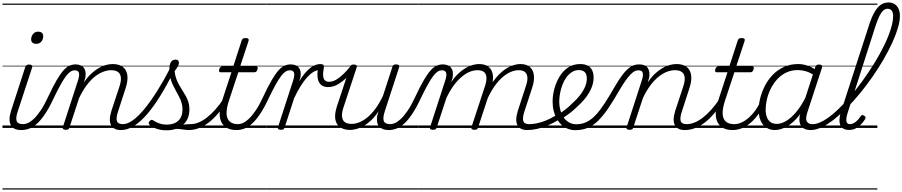

<svg xmlns="http://www.w3.org/2000/svg" viewBox="-20 -1039 7327 1559"><path d="M153 17Q121 17 99.5 7Q78 -3 67.5 -23.5Q57 -44 57.5 -73Q58 -102 70 -140L185 -494Q190 -506 196.5 -510.5Q203 -515 216 -515Q232 -515 238.5 -509Q245 -503 241 -491L124 -134Q106 -81 115.5 -56Q125 -31 168 -31Q178 -31 182 -23.5Q186 -16 184.5 -7Q183 2 175 9.5Q167 17 153 17ZM273 -683Q256 -683 244.5 -692Q233 -701 233 -719Q233 -743 248 -762.5Q263 -782 291 -782Q308 -782 319.5 -773Q331 -764 331 -745Q331 -722 316.5 -702.5Q302 -683 273 -683ZM0 490H300V500H0ZM0 -20H300V0H0ZM0 -505H300V-500H0ZM0 -1010H300V-1000H0Z M154 17Q145 17 141 9.5Q137 2 139.5 -7Q142 -16 149.5 -23.5Q157 -31 169 -31Q186 -31 207.5 -40.5Q229 -50 254.5 -74Q280 -98 309.5 -141Q339 -184 370 -251Q409 -335 439.5 -387Q470 -439 495 -467Q520 -495 544 -505.5Q568 -516 594 -516Q604 -516 607 -509Q610 -502 607.5 -492.5Q605 -483 599.5 -475.5Q594 -468 586 -468Q569 -468 552 -457Q535 -446 516 -421Q497 -396 473 -353Q449 -310 418 -246Q381 -166 346.5 -114.5Q312 -63 280 -34.5Q248 -6 217 5.5Q186 17 154 17ZM300 490H400V500H300ZM300 -20H400V0H300ZM300 -505H400V-500H300ZM300 -1010H400V-1000H300Z M962 17Q933 17 912.5 7Q892 -3 881.5 -23.5Q871 -44 872 -73Q873 -102 885 -140L951 -340Q964 -380 961.5 -409Q959 -438 939.5 -453.5Q920 -469 882 -469Q852 -469 818.5 -456.5Q785 -444 750.5 -417Q716 -390 683.5 -346.5Q651 -303 622 -242L544 -4Q542 6 535.5 10.5Q529 15 513 15Q502 15 494 10Q486 5 490 -6L614 -388Q627 -429 620.5 -448.5Q614 -468 587 -468Q577 -468 572 -475.5Q567 -483 568 -492.5Q569 -502 576 -509Q583 -516 594 -516Q618 -516 635 -508.5Q652 -501 662 -486.5Q672 -472 674.5 -452.5Q677 -433 673 -408L661 -369Q690 -412 720.5 -440.5Q751 -469 781.5 -486.5Q812 -504 841 -511.5Q870 -519 895 -519Q945 -519 975.5 -497Q1006 -475 1013.5 -431.5Q1021 -388 1000 -323L938 -132Q921 -80 929.5 -55.5Q938 -31 978 -31Q987 -31 991 -23.5Q995 -16 993.5 -7Q992 2 984 9.5Q976 17 962 17ZM400 490H1109V500H400ZM400 -20H1109V0H400ZM400 -505H1109V-500H400ZM400 -1010H1109V-1000H400Z M963 17Q951 17 947 9.5Q943 2 946 -7Q949 -16 957.5 -23.5Q966 -31 978 -31Q1015 -31 1059.5 -63Q1104 -95 1154 -156Q1204 -217 1257.5 -302Q1311 -387 1365 -492Q1371 -503 1381 -502Q1391 -501 1397 -492Q1403 -483 1396 -470Q1340 -356 1284.5 -265.5Q1229 -175 1174.5 -112Q1120 -49 1067.5 -16Q1015 17 963 17ZM1109 490V500ZM1109 -20V0ZM1109 -505V-500ZM1109 -1010V-1000Z M1514 17Q1496 17 1475.5 13.5Q1455 10 1429.5 8Q1404 6 1370 10L1398 -13Q1431 -22 1454.5 -25.5Q1478 -29 1496 -30Q1514 -31 1530 -31Q1539 -31 1542.5 -23.5Q1546 -16 1543.5 -7Q1541 2 1533.5 9.5Q1526 17 1514 17ZM1332 19Q1288 19 1251.5 6.5Q1215 -6 1195 -25Q1187 -32 1187 -40Q1187 -48 1196 -57Q1205 -66 1212 -66Q1219 -66 1230 -58Q1250 -45 1276.5 -36Q1303 -27 1333 -27Q1395 -27 1428.5 -59.5Q1462 -92 1462 -151Q1462 -179 1454.5 -204Q1447 -229 1434.5 -253Q1422 -277 1408.5 -301.5Q1395 -326 1382.5 -352.5Q1370 -379 1362.5 -408.5Q1355 -438 1355 -473Q1355 -514 1367.5 -534.5Q1380 -555 1406 -555Q1421 -555 1427 -547Q1433 -539 1433 -530Q1433 -517 1425.5 -502.5Q1418 -488 1398 -461Q1401 -429 1410.5 -402Q1420 -375 1433.5 -351Q1447 -327 1461.5 -304.5Q1476 -282 1489 -258.5Q1502 -235 1510 -209Q1518 -183 1518 -151Q1518 -72 1467.5 -26.5Q1417 19 1332 19ZM1109 490H1659V500H1109ZM1109 -20H1659V0H1109ZM1109 -505H1659V-500H1109ZM1109 -1010H1659V-1000H1109Z M1513 17Q1502 17 1497.5 9.5Q1493 2 1494.5 -7Q1496 -16 1504.5 -23.5Q1513 -31 1528 -31Q1558 -31 1591 -44Q1624 -57 1658 -83Q1692 -109 1728 -149Q1764 -189 1800 -244Q1808 -257 1817 -255Q1826 -253 1830.5 -243.5Q1835 -234 1828 -225Q1788 -161 1748.5 -115Q1709 -69 1669.5 -40Q1630 -11 1591 3Q1552 17 1513 17ZM1659 490V500ZM1659 -20V0ZM1659 -505V-500ZM1659 -1010V-1000Z M1900 17Q1856 17 1825.5 1Q1795 -15 1779 -45Q1763 -75 1763.5 -118.5Q1764 -162 1782 -217L1859 -452H1773Q1762 -452 1759.5 -458.5Q1757 -465 1760 -477Q1764 -489 1770.5 -494.5Q1777 -500 1787 -500H1874L1942 -709Q1946 -721 1952.5 -725.5Q1959 -730 1973 -730Q1990 -730 1996 -724Q2002 -718 1998 -706L1930 -500H2058Q2069 -500 2071.5 -494Q2074 -488 2071 -476Q2067 -463 2060.5 -457.5Q2054 -452 2044 -452H1915L1838 -219Q1822 -169 1820 -133Q1818 -97 1829 -74.5Q1840 -52 1861.5 -41.5Q1883 -31 1914 -31Q1924 -31 1928 -23.5Q1932 -16 1931 -7Q1930 2 1922 9.5Q1914 17 1900 17ZM1659 490H2047V500H1659ZM1659 -20H2047V0H1659ZM1659 -505H2047V-500H1659ZM1659 -1010H2047V-1000H1659Z M1900 17Q1891 17 1887 9.5Q1883 2 1885.5 -7Q1888 -16 1895.5 -23.5Q1903 -31 1915 -31Q1932 -31 1953.5 -40.5Q1975 -50 2000.5 -74Q2026 -98 2055.5 -141Q2085 -184 2116 -251Q2155 -335 2185.5 -387Q2216 -439 2241 -467Q2266 -495 2290 -505.5Q2314 -516 2340 -516Q2350 -516 2353 -509Q2356 -502 2353.5 -492.5Q2351 -483 2345.5 -475.5Q2340 -468 2332 -468Q2315 -468 2298 -457Q2281 -446 2262 -421Q2243 -396 2219 -353Q2195 -310 2164 -246Q2127 -166 2092.5 -114.5Q2058 -63 2026 -34.5Q1994 -6 1963 5.5Q1932 17 1900 17ZM2046 490H2146V500H2046ZM2046 -20H2146V0H2046ZM2046 -505H2146V-500H2046ZM2046 -1010H2146V-1000H2046Z M2260 15Q2249 15 2241 10Q2233 5 2237 -6L2361 -388Q2374 -429 2367.5 -448.5Q2361 -468 2334 -468Q2324 -468 2320 -475.5Q2316 -483 2317 -492.5Q2318 -502 2324.5 -509Q2331 -516 2341 -516Q2364 -516 2380.5 -509Q2397 -502 2407 -489Q2417 -476 2420.5 -457.5Q2424 -439 2420 -415L2410 -380Q2435 -420 2458 -447Q2481 -474 2503 -490Q2525 -506 2544.5 -512.5Q2564 -519 2580 -519Q2591 -519 2595.5 -511.5Q2600 -504 2598.5 -494Q2597 -484 2589.5 -476.5Q2582 -469 2569 -469Q2548 -469 2523.5 -454Q2499 -439 2473 -410.5Q2447 -382 2420.5 -339Q2394 -296 2368 -241L2291 -4Q2288 6 2282 10.5Q2276 15 2260 15ZM2147 490H2589V500H2147ZM2147 -20H2589V0H2147ZM2147 -505H2589V-500H2147ZM2147 -1010H2589V-1000H2147Z M2644 -332Q2605 -332 2584.5 -352.5Q2564 -373 2559.5 -405.5Q2555 -438 2561 -474L2577 -519Q2596 -519 2603.5 -514Q2611 -509 2610 -494Q2606 -470 2604 -449Q2602 -428 2605.5 -411.5Q2609 -395 2620 -385Q2631 -375 2652 -375Q2682 -375 2712.5 -393.5Q2743 -412 2772.5 -441.5Q2802 -471 2829 -505Q2834 -512 2843 -508Q2852 -504 2857.5 -494.5Q2863 -485 2855 -476Q2825 -438 2791 -405.5Q2757 -373 2720.5 -352.5Q2684 -332 2644 -332ZM2589 490H2612V500H2589ZM2589 -20H2612V0H2589ZM2589 -505H2612V-500H2589ZM2589 -1010H2612V-1000H2589Z M2822 16Q2775 16 2743 -5Q2711 -26 2703 -68.5Q2695 -111 2716 -176L2821 -494Q2825 -506 2831.5 -510.5Q2838 -515 2851 -515Q2868 -515 2874 -509Q2880 -503 2876 -491L2769 -167Q2755 -125 2757 -94.5Q2759 -64 2778.5 -48.5Q2798 -33 2836 -33Q2864 -33 2896.5 -45.5Q2929 -58 2962.5 -85.5Q2996 -113 3028.5 -156.5Q3061 -200 3090 -262L3166 -496Q3170 -508 3176 -512Q3182 -516 3196 -516Q3212 -516 3218.5 -510.5Q3225 -505 3221 -493L3104 -134Q3087 -81 3096.5 -56Q3106 -31 3151 -31Q3161 -31 3164.5 -23.5Q3168 -16 3166.5 -7Q3165 2 3157 9.5Q3149 17 3135 17Q3109 17 3089.5 9.5Q3070 2 3058 -12Q3046 -26 3042.5 -47Q3039 -68 3042 -94L3053 -135Q3025 -92 2994.5 -63Q2964 -34 2933.5 -16.5Q2903 1 2874.5 8.5Q2846 16 2822 16ZM2611 490H3282V500H2611ZM2611 -20H3282V0H2611ZM2611 -505H3282V-500H2611ZM2611 -1010H3282V-1000H2611Z M3135 17Q3126 17 3122 9.5Q3118 2 3120.5 -7Q3123 -16 3130.5 -23.5Q3138 -31 3150 -31Q3167 -31 3188.5 -40.5Q3210 -50 3235.5 -74Q3261 -98 3290.5 -141Q3320 -184 3351 -251Q3390 -335 3420.5 -387Q3451 -439 3476 -467Q3501 -495 3525 -505.5Q3549 -516 3575 -516Q3585 -516 3588 -509Q3591 -502 3588.5 -492.5Q3586 -483 3580.5 -475.5Q3575 -468 3567 -468Q3550 -468 3533 -457Q3516 -446 3497 -421Q3478 -396 3454 -353Q3430 -310 3399 -246Q3362 -166 3327.5 -114.5Q3293 -63 3261 -34.5Q3229 -6 3198 5.5Q3167 17 3135 17ZM3281 490H3381V500H3281ZM3281 -20H3381V0H3281ZM3281 -505H3381V-500H3281ZM3281 -1010H3381V-1000H3281Z M3495 15Q3483 15 3475.5 10Q3468 5 3472 -6L3596 -388Q3609 -429 3602.5 -448.5Q3596 -468 3569 -468Q3558 -468 3553.5 -475.5Q3549 -483 3550 -492.5Q3551 -502 3558 -509Q3565 -516 3576 -516Q3599 -516 3615.5 -509Q3632 -502 3643 -488Q3654 -474 3656.5 -454Q3659 -434 3655 -408L3644 -372Q3672 -414 3702 -442Q3732 -470 3761.5 -487Q3791 -504 3818.5 -511.5Q3846 -519 3870 -519Q3919 -519 3947.5 -496Q3976 -473 3982 -429.5Q3988 -386 3967 -323L3862 -4Q3859 6 3853 10.5Q3847 15 3832 15Q3820 15 3812.5 10Q3805 5 3808 -6L3918 -340Q3931 -379 3930 -408Q3929 -437 3911.5 -453Q3894 -469 3856 -469Q3827 -469 3795.5 -456.5Q3764 -444 3731 -417Q3698 -390 3666 -347.5Q3634 -305 3605 -244L3526 -4Q3524 6 3517 10.5Q3510 15 3495 15ZM4262 17Q4232 17 4211.5 7Q4191 -3 4181 -23.5Q4171 -44 4172 -73Q4173 -102 4185 -140L4250 -340Q4264 -379 4262.5 -408Q4261 -437 4244 -453Q4227 -469 4191 -469Q4162 -469 4129.5 -456Q4097 -443 4063.5 -415Q4030 -387 3998 -342.5Q3966 -298 3937 -235H3912Q3940 -313 3977 -367Q4014 -421 4054 -455Q4094 -489 4133.5 -504Q4173 -519 4205 -519Q4253 -519 4281 -496Q4309 -473 4315 -429.5Q4321 -386 4300 -323L4238 -134Q4221 -81 4229 -56Q4237 -31 4277 -31Q4286 -31 4290 -23.5Q4294 -16 4292.5 -7Q4291 2 4283.5 9.5Q4276 17 4262 17ZM3382 490H4409V500H3382ZM3382 -20H4409V0H3382ZM3382 -505H4409V-500H3382ZM3382 -1010H4409V-1000H3382Z M4262 17Q4250 17 4246 9.5Q4242 2 4245 -7Q4248 -16 4257 -23.5Q4266 -31 4278 -31Q4328 -31 4387 -51Q4446 -71 4506 -110Q4513 -115 4520 -111.5Q4527 -108 4531 -100.5Q4535 -93 4534 -84.5Q4533 -76 4526 -72Q4478 -42 4431.5 -22Q4385 -2 4342 7.5Q4299 17 4262 17ZM4409 490V500ZM4409 -20V0ZM4409 -505V-500ZM4409 -1010V-1000Z M4503 -105Q4537 -124 4569 -148.5Q4601 -173 4627 -200Q4662 -231 4688 -264Q4714 -297 4729.5 -332Q4745 -367 4745 -402Q4745 -435 4729 -452.5Q4713 -470 4679 -470Q4669 -470 4664.5 -477Q4660 -484 4661.5 -494Q4663 -504 4670.5 -511.5Q4678 -519 4691 -519Q4730 -519 4754 -505Q4778 -491 4789 -466.5Q4800 -442 4800 -410Q4800 -367 4782.5 -325Q4765 -283 4733.5 -243Q4702 -203 4660 -166Q4630 -137 4595 -111.5Q4560 -86 4523 -65ZM4409 490H4853V500H4409ZM4409 -20H4853V0H4409ZM4409 -505H4853V-500H4409ZM4409 -1010H4853V-1000H4409Z M4652 18Q4620 18 4591.5 7Q4563 -4 4540.5 -24.5Q4518 -45 4501.5 -73.5Q4485 -102 4476 -137.5Q4467 -173 4467 -214Q4467 -265 4481.5 -318.5Q4496 -372 4523.5 -417.5Q4551 -463 4593 -491Q4635 -519 4691 -519Q4701 -519 4704.5 -511.5Q4708 -504 4706 -494Q4704 -484 4697 -477Q4690 -470 4680 -470Q4649 -470 4623.5 -453.5Q4598 -437 4578.5 -410Q4559 -383 4546.5 -349.5Q4534 -316 4527.5 -281.5Q4521 -247 4521 -216Q4521 -176 4531 -141.5Q4541 -107 4559.5 -82Q4578 -57 4603.5 -43.5Q4629 -30 4660 -30Q4707 -30 4746 -50Q4785 -70 4820.5 -109Q4856 -148 4892 -203.5Q4928 -259 4969 -331Q5003 -389 5030 -425.5Q5057 -462 5080 -481.5Q5103 -501 5124 -508.5Q5145 -516 5168 -516Q5179 -516 5183.5 -509Q5188 -502 5186.5 -492.5Q5185 -483 5178 -475.5Q5171 -468 5160 -468Q5145 -468 5129 -458.5Q5113 -449 5094.5 -429Q5076 -409 5054 -377Q5032 -345 5005 -299Q4960 -220 4919.5 -160.5Q4879 -101 4839 -61Q4799 -21 4753.5 -1.5Q4708 18 4652 18ZM4853 490H4978V500H4853ZM4853 -20H4978V0H4853ZM4853 -505H4978V-500H4853ZM4853 -1010H4978V-1000H4853Z M5540 17Q5511 17 5490.5 7Q5470 -3 5459.5 -23.5Q5449 -44 5450 -73Q5451 -102 5463 -140L5529 -340Q5542 -380 5539.5 -409Q5537 -438 5517.5 -453.5Q5498 -469 5460 -469Q5430 -469 5396.5 -456.5Q5363 -444 5328.5 -417Q5294 -390 5261.5 -346.5Q5229 -303 5200 -242L5122 -4Q5120 6 5113.5 10.5Q5107 15 5091 15Q5080 15 5072 10Q5064 5 5068 -6L5192 -388Q5205 -429 5198.5 -448.5Q5192 -468 5165 -468Q5155 -468 5150 -475.5Q5145 -483 5146 -492.5Q5147 -502 5154 -509Q5161 -516 5172 -516Q5196 -516 5213 -508.5Q5230 -501 5240 -486.5Q5250 -472 5252.5 -452.5Q5255 -433 5251 -408L5239 -369Q5268 -412 5298.5 -440.5Q5329 -469 5359.5 -486.5Q5390 -504 5419 -511.5Q5448 -519 5473 -519Q5523 -519 5553.5 -497Q5584 -475 5591.5 -431.5Q5599 -388 5578 -323L5516 -132Q5499 -80 5507.5 -55.5Q5516 -31 5556 -31Q5565 -31 5569 -23.5Q5573 -16 5571.5 -7Q5570 2 5562 9.5Q5554 17 5540 17ZM4978 490H5687V500H4978ZM4978 -20H5687V0H4978ZM4978 -505H5687V-500H4978ZM4978 -1010H5687V-1000H4978Z M5541 17Q5530 17 5525.5 9.5Q5521 2 5522.5 -7Q5524 -16 5532.5 -23.5Q5541 -31 5556 -31Q5586 -31 5619 -44Q5652 -57 5686 -83Q5720 -109 5756 -149Q5792 -189 5828 -244Q5836 -257 5845 -255Q5854 -253 5858.5 -243.5Q5863 -234 5856 -225Q5816 -161 5776.5 -115Q5737 -69 5697.5 -40Q5658 -11 5619 3Q5580 17 5541 17ZM5687 490V500ZM5687 -20V0ZM5687 -505V-500ZM5687 -1010V-1000Z M5928 17Q5884 17 5853.5 1Q5823 -15 5807 -45Q5791 -75 5791.5 -118.5Q5792 -162 5810 -217L5887 -452H5801Q5790 -452 5787.5 -458.5Q5785 -465 5788 -477Q5792 -489 5798.5 -494.5Q5805 -500 5815 -500H5902L5970 -709Q5974 -721 5980.5 -725.5Q5987 -730 6001 -730Q6018 -730 6024 -724Q6030 -718 6026 -706L5958 -500H6086Q6097 -500 6099.5 -494Q6102 -488 6099 -476Q6095 -463 6088.5 -457.5Q6082 -452 6072 -452H5943L5866 -219Q5850 -169 5848 -133Q5846 -97 5857 -74.5Q5868 -52 5889.5 -41.5Q5911 -31 5942 -31Q5952 -31 5956 -23.5Q5960 -16 5959 -7Q5958 2 5950 9.5Q5942 17 5928 17ZM5687 490H6075V500H5687ZM5687 -20H6075V0H5687ZM5687 -505H6075V-500H5687ZM5687 -1010H6075V-1000H5687Z M5928 17Q5917 17 5912.5 9.5Q5908 2 5909.5 -7Q5911 -16 5919.5 -23.5Q5928 -31 5943 -31Q5973 -31 6003.5 -45.5Q6034 -60 6062.5 -85.5Q6091 -111 6115 -145Q6139 -179 6156 -217Q6161 -228 6169.5 -228Q6178 -228 6185 -220.5Q6192 -213 6188 -203Q6169 -157 6141.5 -117Q6114 -77 6080.5 -47Q6047 -17 6008.5 0Q5970 17 5928 17ZM6074 490V500ZM6074 -20V0ZM6074 -505V-500ZM6074 -1010V-1000Z M6273 17Q6232 17 6202 -3Q6172 -23 6156 -59.5Q6140 -96 6140 -146Q6140 -190 6152.5 -240.5Q6165 -291 6190 -340.5Q6215 -390 6253 -430Q6291 -470 6343.5 -494.5Q6396 -519 6462 -519Q6500 -519 6539.5 -505Q6579 -491 6610 -467L6598 -423Q6557 -451 6523.5 -460.5Q6490 -470 6459 -470Q6405 -470 6363 -449.5Q6321 -429 6289.5 -394Q6258 -359 6237.5 -317Q6217 -275 6207 -231.5Q6197 -188 6197 -150Q6197 -114 6207 -87.5Q6217 -61 6237 -47Q6257 -33 6288 -33Q6323 -33 6363 -56.5Q6403 -80 6444.5 -129Q6486 -178 6524 -254L6537 -214Q6493 -124 6445 -73.5Q6397 -23 6352.5 -3Q6308 17 6273 17ZM6562 17Q6533 17 6512.5 7Q6492 -3 6481.5 -22.5Q6471 -42 6471 -69Q6471 -96 6482 -130L6600 -494Q6604 -506 6610.5 -510.5Q6617 -515 6630 -515Q6648 -515 6653 -507.5Q6658 -500 6654 -488L6535 -125Q6519 -74 6531.5 -52.5Q6544 -31 6577 -31Q6586 -31 6590 -23.5Q6594 -16 6592.5 -7Q6591 2 6583.5 9.5Q6576 17 6562 17ZM6075 490H6710V500H6075ZM6075 -20H6710V0H6075ZM6075 -505H6710V-500H6075ZM6075 -1010H6710V-1000H6075Z M6564 17Q6551 17 6547.5 9.5Q6544 2 6547 -7Q6550 -16 6558.5 -23.5Q6567 -31 6579 -31Q6617 -31 6665.5 -58.5Q6714 -86 6767.5 -134.5Q6821 -183 6875.5 -246Q6930 -309 6982 -380.5Q7034 -452 7079.5 -526Q7125 -600 7159.5 -671Q7194 -742 7213 -803Q7232 -864 7232 -909Q7232 -922 7240.5 -928.5Q7249 -935 7259.5 -935Q7270 -935 7278.5 -928.5Q7287 -922 7287 -909Q7287 -867 7270.5 -811Q7254 -755 7224 -690Q7194 -625 7154 -556Q7114 -487 7066 -418Q7018 -349 6966 -285Q6914 -221 6860 -166.5Q6806 -112 6753.5 -70.5Q6701 -29 6653 -6Q6605 17 6564 17ZM6710 490V500ZM6710 -20V0ZM6710 -505V-500ZM6710 -1010V-1000Z M6875 16Q6847 16 6829 6Q6811 -4 6803 -23.5Q6795 -43 6796.5 -71Q6798 -99 6809 -133L7041 -849Q7071 -938 7107.5 -978.5Q7144 -1019 7194 -1019Q7223 -1019 7244 -1005.5Q7265 -992 7276 -968Q7287 -944 7287 -910Q7287 -898 7278.5 -891.5Q7270 -885 7259.5 -885Q7249 -885 7240.5 -891.5Q7232 -898 7232 -910Q7232 -929 7227 -941.5Q7222 -954 7212 -961Q7202 -968 7187 -968Q7169 -968 7153 -954.5Q7137 -941 7122.5 -912.5Q7108 -884 7092 -837L6860 -114Q6852 -87 6851.5 -68.5Q6851 -50 6858.5 -40.5Q6866 -31 6882 -31Q6899 -31 6915 -40.5Q6931 -50 6944.5 -64.5Q6958 -79 6967 -94Q6972 -101 6979 -104Q6986 -107 6996 -100Q7007 -94 7008 -86.5Q7009 -79 7004 -71Q6993 -52 6974 -31.5Q6955 -11 6930.5 2.5Q6906 16 6875 16ZM6710 490H7104V500H6710ZM6710 -20H7104V0H6710ZM6710 -505H7104V-500H6710ZM6710 -1010H7104V-1000H6710Z"/></svg>

Font: Playwrite MX Guides
Style: Regular
Weight: 400
Designer: Veronika Burian, José Scaglione
Foundry: TypeTogether
Version: Version 1.003